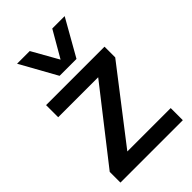

<svg xmlns="http://www.w3.org/2000/svg" viewBox="-235 -876 964 964"><g transform="rotate(-45 247.0 -394.5)"><path d="M26 0V-76L321 -453H37V-539H452V-463L161 -86H469V0ZM419 -789 309 -595H189L81 -789H171L250 -649L331 -789Z"/></g></svg>

Font: Georama Medium
Style: Regular
Weight: 500
Designer: Jean-Baptiste Levee
Foundry: Production Type
Version: Version 1.000